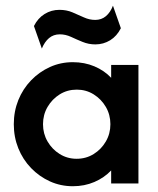

<svg xmlns="http://www.w3.org/2000/svg" viewBox="-20 -645 557 675"><path d="M236.1 9.7Q193.1 9.7 155.6 -7.3Q118.1 -24.3 89.2 -54.2Q60.4 -84 44.4 -123.6Q28.5 -163.2 28.5 -208.3Q28.5 -253.5 44.4 -293.1Q60.4 -332.6 89.2 -362.5Q118.1 -392.4 155.6 -409.4Q193.1 -426.4 236.1 -426.4Q277.1 -426.4 311.8 -411.8Q346.5 -397.2 370.8 -371.5V-416.7H466.7V0H370.8V-45.8Q346.5 -20.1 311.8 -5.2Q277.1 9.7 236.1 9.7ZM249.3 -86.8Q282.6 -86.8 309.4 -103.5Q336.1 -120.1 352.1 -147.6Q368.1 -175 368.1 -208.3Q368.1 -241.7 352.1 -269.1Q336.1 -296.5 309.4 -313.2Q282.6 -329.9 250 -329.9Q216.7 -329.9 189.9 -313.2Q163.2 -296.5 147.2 -269.1Q131.2 -241.7 131.2 -208.3Q131.2 -175 147.2 -147.6Q163.2 -120.1 189.9 -103.5Q216.7 -86.8 249.3 -86.8ZM127.1 -474.3 99.3 -553.5Q113.2 -581.2 136.8 -595.8Q160.4 -610.4 188.9 -610.4Q213.9 -610.4 234.4 -601.7Q254.9 -593.1 274.7 -584Q294.4 -575 314.6 -575Q336.8 -575 352.4 -588.2Q368.1 -601.4 377.1 -625L404.9 -545.8Q391 -518.1 367.4 -503.5Q343.7 -488.9 315.3 -488.9Q291.7 -488.9 270.5 -497.6Q249.3 -506.2 229.9 -515.3Q210.4 -524.3 190.3 -524.3Q168.1 -524.3 152.4 -511.1Q136.8 -497.9 127.1 -474.3Z"/></svg>

Font: Afacad Flux SemiBold
Style: Regular
Weight: 600
Designer: Kristian Moeller
Foundry: Dicotype
Version: Version 1.100